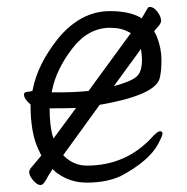

<svg xmlns="http://www.w3.org/2000/svg" viewBox="-20 -513 540 553"><path d="M131 -124 134 -114 199 -202Q161 -201 128 -201H123V-196Q123 -155 131 -124ZM267 -211 162 -66 165 -63Q193 -36 230 -36Q345 -36 421 -121Q434 -135 441 -135Q448 -135 448 -128Q448 -122 436 -99Q409 -49 328 -6Q287 13 230 13Q184 13 148 -12Q141 -16 136 -22L131 -26L127 -19Q118 -6 112 6Q104 20 97 20Q87 20 75.5 6.5Q64 -7 64 -18Q64 -24 73 -34Q88 -52 99 -65L90 -84Q68 -131 68 -210V-212Q49 -228 49 -241Q49 -249 64 -249L73 -251L74 -254Q88 -328 148 -403Q213 -481 297 -481Q351 -481 384 -463L388 -460L405 -489Q407 -493 412 -493Q423 -493 433.5 -479Q444 -465 444 -453Q444 -446 435 -436Q430 -431 424 -423Q429 -414 432 -407Q445 -374 445 -340.5Q445 -307 440 -288Q428 -239 267 -211ZM235 -251 357 -418 352 -420Q330 -433 297 -433Q234 -433 188 -373Q142 -313 130 -253L129 -247H150Q196 -247 235 -251ZM386 -372 308 -265Q330 -271 337 -274Q368 -284 378.5 -298Q389 -312 389 -341Q389 -351 386 -372Z"/></svg>

Font: Moon Stars Kai T HW Light
Style: Regular
Weight: 300
Designer: GuiWonder
Version: Version 1.101